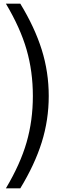

<svg xmlns="http://www.w3.org/2000/svg" viewBox="-20 -820 336 1040"><path d="M158 -300Q158 -433 124 -551Q90 -669 12 -800H90Q168 -672 206 -551Q244 -430 244 -300Q244 -170 206 -49Q168 72 90 200H12Q90 69 124 -49Q158 -167 158 -300Z"/></svg>

Font: Aspekta Variable
Style: Regular
Weight: 400
Designer: Ivo Dolenc
Version: Version 2.100